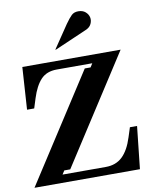

<svg xmlns="http://www.w3.org/2000/svg" viewBox="-101 -1036 879 1110"><g transform="rotate(-10 338.0 -480.5)"><path d="M416 -629H450L464 -651H255Q196 -651 162 -615Q128 -579 106 -509L88 -452H46L62 -700H639L232 -69H197L183 -47H437Q497 -47 535 -83.5Q573 -120 596 -193L614 -249H656L629 0H10ZM267 -765H271L460 -847Q484 -857 493 -876.5Q502 -896 498 -914.5Q494 -933 478 -947Q462 -961 436 -961Q411 -961 396 -946.5Q381 -932 359 -901Z"/></g></svg>

Font: Redaction
Style: Bold
Weight: 700
Designer: Jeremy Mickel / Forest Young
Foundry: MCKL
Version: Version 2.001; Redaction Bold